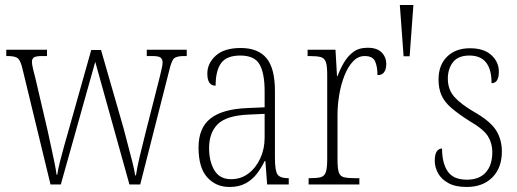

<svg xmlns="http://www.w3.org/2000/svg" viewBox="-20 -734 2058 764"><path d="M70 -458Q62 -493 51 -502Q40 -511 11 -511H5V-536H167V-511H148Q123 -511 115 -505.5Q107 -500 107 -487Q107 -479 112 -457.5Q117 -436 121 -422L170 -212Q175 -188 182.5 -154Q190 -120 196.5 -88.5Q203 -57 205 -39H208Q210 -57 218 -88.5Q226 -120 235.5 -154Q245 -188 252 -212L343 -535H382L471 -226Q477 -202 487 -165Q497 -128 506 -92.5Q515 -57 518 -36H521Q525 -65 535.5 -109.5Q546 -154 561 -213L614 -421Q619 -442 623 -459Q627 -476 627 -485Q627 -498 619.5 -504.5Q612 -511 586 -511H564V-536H723V-511H713Q684 -511 673.5 -502.5Q663 -494 654 -456L538 0H495L359 -488L222 0H181Z M893 10Q839 10 804.5 -28.5Q770 -67 770 -147Q770 -225 817.5 -262.5Q865 -300 964 -304L1033 -307V-371Q1033 -442 1013 -477.5Q993 -513 936 -513Q882 -513 860 -483Q838 -453 838 -393Q805 -393 805 -441Q805 -482 838.5 -512.5Q872 -543 938 -543Q1007 -543 1040.5 -502.5Q1074 -462 1074 -372V-107Q1074 -54 1084.5 -39.5Q1095 -25 1126 -25H1129V0H1043L1036 -93H1033Q1020 -66 1002 -42.5Q984 -19 957.5 -4.5Q931 10 893 10ZM900 -21Q939 -21 969 -44Q999 -67 1016 -104.5Q1033 -142 1033 -186V-281L968 -278Q881 -274 846.5 -240Q812 -206 812 -145Q812 -92 833 -56.5Q854 -21 900 -21Z M1208 0V-25H1214Q1242 -25 1256.5 -29Q1271 -33 1276.5 -49Q1282 -65 1282 -100V-438Q1282 -472 1276.5 -487.5Q1271 -503 1256 -507Q1241 -511 1210 -511H1204V-536H1315L1321 -431H1323Q1333 -458 1348 -484Q1363 -510 1385.5 -527Q1408 -544 1443 -544Q1480 -544 1498.5 -525.5Q1517 -507 1517 -479Q1517 -460 1509 -447.5Q1501 -435 1482 -435Q1482 -469 1472.5 -490Q1463 -511 1431 -511Q1405 -511 1385 -490Q1365 -469 1351 -434Q1337 -399 1330 -357.5Q1323 -316 1323 -276V-99Q1323 -64 1328 -48.5Q1333 -33 1348 -29Q1363 -25 1391 -25H1410V0Z M1586 -510 1571 -714H1625L1610 -510Z M1837 10Q1792 10 1764 -5.5Q1736 -21 1723 -45Q1710 -69 1710 -94Q1710 -120 1718 -131.5Q1726 -143 1739 -143Q1739 -85 1761.5 -52Q1784 -19 1838 -19Q1887 -19 1913 -48Q1939 -77 1939 -129Q1939 -164 1921.5 -192Q1904 -220 1849 -252Q1803 -281 1775.5 -305Q1748 -329 1736.5 -355.5Q1725 -382 1725 -418Q1725 -475 1759 -508.5Q1793 -542 1850 -542Q1906 -542 1935.5 -514.5Q1965 -487 1965 -449Q1965 -403 1936 -403Q1936 -513 1848 -513Q1803 -513 1782.5 -486.5Q1762 -460 1762 -421Q1762 -378 1787.5 -349Q1813 -320 1866 -289Q1931 -252 1954 -215.5Q1977 -179 1977 -131Q1977 -66 1939 -28Q1901 10 1837 10Z"/></svg>

Font: Noto Serif Myanmar Condensed ExtraLight
Style: Regular
Weight: 200
Width: 3
Designer: Ben Mitchell and the Monotype Design Team
Foundry: Monotype Imaging Inc.
Version: Version 2.106; ttfautohint (v1.8.4.7-5d5b)